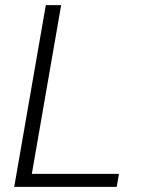

<svg xmlns="http://www.w3.org/2000/svg" viewBox="-20 -731 556 751"><path d="M104.5 -50.8H445.3L436.5 0H35.6L159.2 -710.9H219.2Z"/></svg>

Font: Roboto Light
Style: Italic
Weight: 300
Italic angle: -12°
Designer: Google
Version: Version 2.134; 2016; ttfautohint (v1.6)